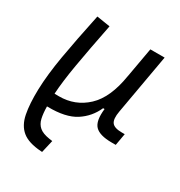

<svg xmlns="http://www.w3.org/2000/svg" viewBox="-177 -650 940 1002"><g transform="rotate(30 293.0 -149.0)"><path d="M222.2 229 214.4 228.5Q138.7 223.6 100.8 192.9Q63 162.1 51.3 103Q39.6 43.9 42 -44.9Q44.9 -135.3 64.5 -249.3Q84 -363.3 118.7 -527.3L199.2 -514.6Q167.5 -355 149.2 -248.3Q130.9 -141.6 126.5 -66.9L152.3 -66.4Q250 -65.9 319.6 -131.1Q389.2 -196.3 411.6 -336.9V-335.9L443.8 -517.1H529.8L465.8 -154.8Q457 -106 471.7 -86.4Q486.3 -66.9 531.7 -66.9H549.3L536.6 4.9H511.7Q439.5 4.9 411.6 -23.7Q383.8 -52.2 392.6 -127.9H383.8Q355.5 -63.5 296.6 -25.6Q237.8 12.2 129.9 10.3H125.5Q126 51.8 132.6 80.8Q139.2 109.9 159.2 127Q179.2 144 219.7 150.4L239.7 153.3Z"/></g></svg>

Font: Cascadia Mono PL SemiLight
Style: Italic
Weight: 350
Italic angle: -10°
Monospace: yes
Designer: Aaron Bell
Foundry: Saja Typeworks
Version: Version 2404.023; ttfautohint (v1.8.4)